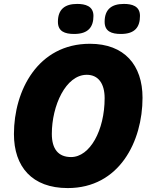

<svg xmlns="http://www.w3.org/2000/svg" viewBox="-20 -948 777 978"><path d="M596 -775C669 -775 693 -812 693 -867C693 -918 651 -928 611 -928C549 -928 513 -901 513 -837C513 -788 548 -775 596 -775ZM358 -775C431 -775 456 -812 456 -867C456 -918 413 -928 373 -928C311 -928 275 -901 275 -837C275 -788 310 -775 358 -775ZM325 10C588 10 706 -228 706 -450C706 -616 614 -725 438 -725C173 -725 51 -487 51 -265C51 -99 143 10 325 10ZM342 -148C277 -148 244 -189 244 -266C244 -410 315 -567 422 -567C481 -567 513 -522 513 -448C513 -284 438 -148 342 -148Z"/></svg>

Font: Noto Sans Black
Style: Italic
Weight: 900
Italic angle: -12°
Designer: Monotype Design Team
Foundry: Monotype Imaging Inc.
Version: Version 2.013